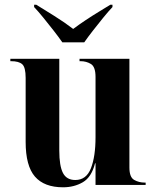

<svg xmlns="http://www.w3.org/2000/svg" viewBox="-20 -786 663 816"><path d="M248 10Q168 10 128.5 -35.5Q89 -81 89 -183V-455Q89 -500 74.5 -513Q60 -526 27 -526H24V-536H232V-146Q232 -81 247.5 -51Q263 -21 300 -21Q347 -21 366.5 -71Q386 -121 386 -203V-459Q386 -502 366.5 -514Q347 -526 322 -526H318V-536H530V-74Q530 -33 550 -21.5Q570 -10 595 -10H599V0H386V-92H384Q369 -33 332 -11.5Q295 10 248 10ZM245 -606Q229 -629 207.5 -656.5Q186 -684 164.5 -710.5Q143 -737 125 -756V-766H134Q165 -747 210.5 -718.5Q256 -690 291 -663Q315 -681 343.5 -700Q372 -719 400 -736Q428 -753 449 -766H458V-756Q440 -737 418.5 -710.5Q397 -684 375.5 -656.5Q354 -629 338 -606Z"/></svg>

Font: Noto Serif Display SemiCondensed
Style: Bold
Weight: 700
Width: 4
Designer: Monotype Design Team
Foundry: Monotype Imaging Inc.
Version: Version 2.009